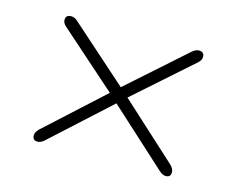

<svg xmlns="http://www.w3.org/2000/svg" viewBox="-64 -464 683 555"><g transform="rotate(15 278.0 -186.5)"><path d="M86.4 1.5Q71.3 1.5 71.3 -13.7Q71.3 -23.4 82.5 -34.2L252 -189L80.6 -340.8Q70.8 -349.1 70.8 -358.9Q70.8 -374 86.9 -374Q97.7 -374 106.9 -365.2L278.3 -212.9L449.7 -365.2Q460 -374 469.2 -374Q485.4 -374 485.4 -358.9Q485.4 -349.6 476.1 -340.8L304.7 -189L474.1 -34.2Q484.9 -23.9 484.9 -13.2Q484.9 1.5 470.2 1.5Q460 1.5 449.7 -8.3L278.3 -164.6L106.9 -8.3Q96.7 1.5 86.4 1.5Z"/></g></svg>

Font: Gruppo
Style: Regular
Weight: 400
Designer: Vernon Adams
Foundry: Vernon Adams
Version: Version 1.001; ttfautohint (v1.8.4.7-5d5b);gftools[0.9.28]